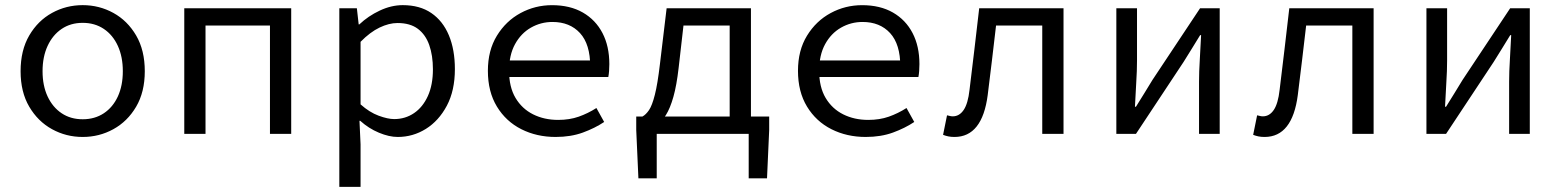

<svg xmlns="http://www.w3.org/2000/svg" viewBox="-20 -518 6040 743"><path d="M300 12Q235.9 12 181.3 -18.1Q126.7 -48.1 93.2 -105Q59.7 -161.9 59.7 -242.4Q59.7 -323.5 93.2 -380.8Q126.7 -438 181.3 -468Q235.9 -498.1 300 -498.1Q364.1 -498.1 418.7 -468Q473.3 -438 506.8 -380.8Q540.3 -323.5 540.3 -242.4Q540.3 -161.9 506.8 -105Q473.3 -48.1 418.7 -18.1Q364.1 12 300 12ZM300 -56.5Q346.7 -56.5 381.8 -79.7Q416.8 -102.9 436.1 -144.8Q455.3 -186.7 455.3 -242.4Q455.3 -298.1 436.1 -340.3Q416.8 -382.6 381.8 -406.1Q346.7 -429.6 300 -429.6Q253.3 -429.6 218.6 -406.1Q183.8 -382.6 164.2 -340.3Q144.7 -298.1 144.7 -242.4Q144.7 -186.7 164.2 -144.8Q183.8 -102.9 218.6 -79.7Q253.3 -56.5 300 -56.5Z M693.1 0V-486.1H1106.9V0H1024.7V-419.1H775.3V0Z M1293.1 205.1V-486.1H1361L1368 -423.7H1370.7Q1404.8 -456 1449.5 -477Q1494.2 -498.1 1538.5 -498.1Q1604.6 -498.1 1649.2 -467.5Q1693.8 -437 1717.1 -381.3Q1740.3 -325.5 1740.3 -250.4Q1740.3 -167.6 1709.2 -109Q1678 -50.4 1628 -19.2Q1577.9 12 1519.1 12Q1485.8 12 1446.3 -4.5Q1406.7 -21 1373.9 -50.6H1371.1L1375.3 40.5V205.1ZM1505.3 -57.2Q1548.4 -57.2 1582.3 -80.3Q1616.2 -103.3 1635.8 -146.5Q1655.3 -189.7 1655.3 -249.7Q1655.3 -303.3 1641.1 -343.7Q1626.9 -384 1597 -406.5Q1567.1 -428.9 1518.1 -428.9Q1485.5 -428.9 1448.9 -411.4Q1412.3 -393.9 1375.3 -356.2V-114.1Q1409.7 -83.4 1445.2 -70.3Q1480.7 -57.2 1505.3 -57.2Z M2130 12Q2057 12 1997.5 -18Q1938 -48 1903 -105.5Q1868 -163 1868 -244Q1868 -323 1903 -380Q1938 -437 1994.5 -467.5Q2051 -498 2116 -498Q2186 -498 2235.5 -469.5Q2285 -441 2311.5 -390Q2338 -339 2338 -270Q2338 -256 2337 -243Q2336 -230 2334 -220H1923V-284H2285L2264 -261Q2264 -347 2224.5 -390Q2185 -433 2118 -433Q2073 -433 2034.5 -411Q1996 -389 1973 -347Q1950 -305 1950 -244Q1950 -181 1975 -139Q2000 -97 2043 -75.5Q2086 -54 2140 -54Q2184 -54 2219.5 -66.5Q2255 -79 2288 -100L2318 -46Q2282 -22 2235.5 -5Q2189 12 2130 12Z M2803.7 0V-419.1H2624.9L2606.1 -254.8Q2598.4 -187.5 2585.9 -143.3Q2573.4 -99.1 2557.2 -73.3Q2541.1 -47.5 2522.5 -35Q2503.9 -22.6 2484.5 -18.8L2466 -67Q2479.5 -74.3 2491.6 -92Q2503.6 -109.7 2514.1 -151.1Q2524.7 -192.4 2533.9 -270.8L2559.7 -486.1H2886V0ZM2450.5 172 2442.1 -14.9V-67H2956.6V-14.9L2948.2 172H2877.3V0H2521.4V172Z M3330 12Q3257 12 3197.5 -18Q3138 -48 3103 -105.5Q3068 -163 3068 -244Q3068 -323 3103 -380Q3138 -437 3194.5 -467.5Q3251 -498 3316 -498Q3386 -498 3435.5 -469.5Q3485 -441 3511.5 -390Q3538 -339 3538 -270Q3538 -256 3537 -243Q3536 -230 3534 -220H3123V-284H3485L3464 -261Q3464 -347 3424.5 -390Q3385 -433 3318 -433Q3273 -433 3234.5 -411Q3196 -389 3173 -347Q3150 -305 3150 -244Q3150 -181 3175 -139Q3200 -97 3243 -75.5Q3286 -54 3340 -54Q3384 -54 3419.5 -66.5Q3455 -79 3488 -100L3518 -46Q3482 -22 3435.5 -5Q3389 12 3330 12Z M3673.6 12Q3660.3 12 3650.2 9.9Q3640.1 7.9 3629.5 3.8L3644.8 -71.8Q3650.2 -70.8 3655.5 -69.3Q3660.7 -67.8 3667.1 -67.8Q3692.6 -67.8 3709.3 -92.6Q3726 -117.3 3731.9 -170.7Q3741.9 -249.2 3750.9 -328.2Q3760 -407.1 3769.3 -486.1H4095.6V0H4013.3V-419.1H3834.5Q3826.6 -352.4 3818.7 -284.8Q3810.8 -217.2 3802.2 -150.1Q3791.7 -69.3 3759.5 -28.6Q3727.4 12 3673.6 12Z M4300 0V-486H4380V-284Q4380 -244.6 4377 -198.3Q4374 -152 4372 -105H4375.9Q4390 -128 4408.5 -157.5Q4427 -187 4440 -209L4624 -486H4700V0H4620V-202Q4620 -241 4623 -288Q4626 -335 4628 -382H4624.3Q4610.6 -359.7 4592.3 -329.9Q4574 -300 4560 -278L4376 0Z M4873.6 12Q4860.3 12 4850.2 9.9Q4840.1 7.9 4829.5 3.8L4844.8 -71.8Q4850.2 -70.8 4855.5 -69.3Q4860.7 -67.8 4867.1 -67.8Q4892.6 -67.8 4909.3 -92.6Q4926 -117.3 4931.9 -170.7Q4941.9 -249.2 4950.9 -328.2Q4960 -407.1 4969.3 -486.1H5295.6V0H5213.3V-419.1H5034.5Q5026.6 -352.4 5018.7 -284.8Q5010.8 -217.2 5002.2 -150.1Q4991.7 -69.3 4959.5 -28.6Q4927.4 12 4873.6 12Z M5500 0V-486H5580V-284Q5580 -244.6 5577 -198.3Q5574 -152 5572 -105H5575.9Q5590 -128 5608.5 -157.5Q5627 -187 5640 -209L5824 -486H5900V0H5820V-202Q5820 -241 5823 -288Q5826 -335 5828 -382H5824.3Q5810.6 -359.7 5792.3 -329.9Q5774 -300 5760 -278L5576 0Z"/></svg>

Font: Source Code Pro ExtraLight
Style: Regular
Weight: 200
Monospace: yes
Designer: Paul D. Hunt, Teo Tuominen
Foundry: Adobe
Version: Version 1.026;hotconv 1.1.0;makeotfexe 2.6.0